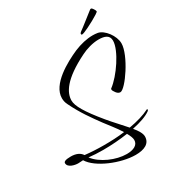

<svg xmlns="http://www.w3.org/2000/svg" viewBox="-228 -1107 1192 1289"><g transform="rotate(-30 367.5 -462.5)"><path d="M535 -842C540 -842 547 -844 557 -848C585 -858 698 -917 698 -928C698 -928 698 -929 698 -930C698 -935 683 -963 674 -963C670 -963 668 -963 660 -956C654 -952 553 -871 541 -864C534 -859 530 -854 530 -850C530 -845 532 -842 535 -842ZM444 38C511 38 559 16 559 -39C559 -62 542 -91 515 -123C578 -136 629 -154 658 -175C663 -178 665 -182 665 -187C665 -189 664 -190 662 -190C661 -190 660 -190 659 -189C618 -168 563 -152 500 -141C465 -182 420 -228 384 -272C288 -388 252 -452 252 -493C252 -553 295 -633 478 -723C515 -742 569 -758 613 -758C660 -758 695 -746 695 -703C695 -628 596 -484 524 -431C522 -430 521 -428 521 -424C521 -417 526 -408 535 -396C544 -384 554 -378 565 -378C605 -378 735 -567 735 -659C735 -718 680 -791 631 -799C619 -801 606 -802 593 -802C548 -802 497 -790 449 -770C358 -730 204 -647 204 -539C204 -521 208 -503 217 -486C261 -395 310 -328 359 -261C380 -232 423 -181 452 -134C399 -127 344 -125 291 -125C239 -125 189 -128 145 -133C129 -158 100 -171 59 -171C16 -171 4 -162 4 -151C4 -117 56 -106 80 -106C95 -106 108 -108 119 -108C166 -29 330 38 444 38ZM395 3C313 3 208 -42 160 -106C195 -102 232 -100 271 -100C337 -100 401 -105 463 -114C476 -91 485 -70 485 -54C485 -15 447 3 395 3Z"/></g></svg>

Font: Comforter
Style: Regular
Weight: 400
Designer: Robert E. Leuschke
Foundry: Robert E. Leuschke
Version: Version 1.013; ttfautohint (v1.8.3)